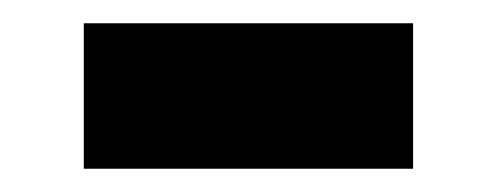

<svg xmlns="http://www.w3.org/2000/svg" viewBox="-20 -364 426 165"><path d="M52 -344H335V-219H52Z"/></svg>

Font: Montserrat Alternates
Style: Bold
Weight: 700
Designer: Julieta Ulanovsky
Foundry: Julieta Ulanovsky
Version: Version 7.200